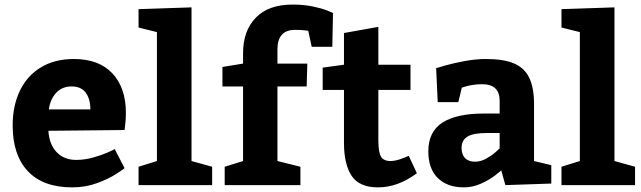

<svg xmlns="http://www.w3.org/2000/svg" viewBox="-20 -807 2793 837"><path d="M312 -109.9Q349.1 -109.9 386.5 -120.4Q423.8 -130.9 448.5 -141.8Q473.1 -152.8 480 -157.2L522.9 -74.2Q522.9 -72.3 488 -49.6Q453.1 -26.9 402.6 -8.5Q352.1 9.8 294.9 9.8Q168 9.8 101.6 -60.5Q35.2 -130.9 35.2 -259.8Q35.2 -346.7 67.1 -412.4Q99.1 -478 159.2 -513.9Q219.2 -549.8 301.8 -549.8Q411.6 -549.8 470.2 -486.8Q528.8 -423.8 528.8 -314.9Q528.8 -291 526.4 -268.6Q523.9 -246.1 522.9 -240.2L190.9 -236.8Q194.8 -176.8 227.3 -143.3Q259.8 -109.9 312 -109.9ZM192.9 -330.1H374Q374 -375 354 -402.6Q334 -430.2 292 -430.2Q251 -430.2 225.1 -402.6Q199.2 -375 192.9 -330.1Z M904.8 -80.1V0H584V-80.1L664.1 -105V-667L584 -687V-767.1L814.9 -774.9V-105Z M1254.9 -787.1Q1302.7 -787.1 1342.3 -779.1Q1381.8 -771 1406.7 -761Q1431.6 -751 1431.6 -750L1428.7 -603H1338.9L1323.7 -672.9Q1319.8 -673.8 1303.7 -675.3Q1287.6 -676.8 1266.6 -676.8Q1189.5 -676.8 1189.5 -591.8V-529.8H1319.8L1316.9 -430.2H1189.5V-105L1289.6 -80.1V0H959.5V-80.1L1039.6 -105V-430.2H949.7V-515.1L1039.6 -529.8V-575.2Q1039.6 -672.9 1095.2 -730Q1150.9 -787.1 1254.9 -787.1Z M1479.5 -185.1V-415H1386.7V-512.2L1479.5 -524.9V-663.1L1629.4 -689.9V-524.9H1769.5V-415H1629.4V-194.8Q1629.4 -145 1640.4 -125Q1651.4 -105 1682.6 -105Q1700.7 -105 1724.6 -113Q1748.5 -121.1 1761.7 -127.9L1797.4 -51.8Q1713.4 10.3 1627.4 9.8Q1546.4 9.8 1512.9 -40.5Q1479.5 -90.8 1479.5 -185.1Z M2002.9 9.8Q1929.7 9.8 1888.4 -31Q1847.2 -71.8 1847.2 -147Q1847.2 -232.9 1908.7 -272.5Q1970.2 -312 2087.9 -312H2158.2V-367.2Q2158.2 -440.4 2081.1 -439.9Q2058.1 -439.9 2038.6 -436.5Q2019 -433.1 2007.6 -429.4Q1996.1 -425.8 1993.2 -424.8L1978 -361.8H1888.2L1881.3 -509.8Q1890.1 -512.7 1924.6 -522.5Q1959 -532.2 2007.1 -541Q2055.2 -549.8 2098.1 -549.8Q2175.3 -549.8 2220.7 -530.5Q2266.1 -511.2 2287.1 -468Q2308.1 -424.8 2308.1 -352.1V-105L2383.3 -86.9V-6.8L2183.1 0L2165 -64.9Q2165 -63 2139.2 -43Q2113.3 -22.9 2077.1 -6.6Q2041 9.8 2002.9 9.8ZM2051.3 -102.1Q2075.2 -102.1 2098.6 -115Q2122.1 -127.9 2138.2 -141.8Q2154.3 -155.8 2158.2 -160.2V-227.1H2101.1Q2043 -227.1 2017.6 -211.4Q1992.2 -195.8 1992.2 -162.1Q1992.2 -132.8 2007.6 -117.4Q2022.9 -102.1 2051.3 -102.1Z M2748.5 -80.1V0H2427.7V-80.1L2507.8 -105V-667L2427.7 -687V-767.1L2658.7 -774.9V-105Z"/></svg>

Font: Kadwa
Style: Bold
Weight: 700
Designer: Sol Matas
Foundry: Sol Matas
Version: Version 1.001;PS 001.000;hotconv 1.0.70;makeotf.lib2.5.58329